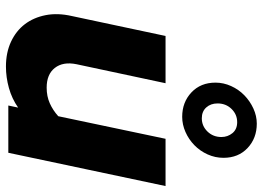

<svg xmlns="http://www.w3.org/2000/svg" viewBox="-139 -737 884 646"><g transform="rotate(90 303.0 -414.0)"><path d="M23 0ZM260 -529Q244 -454 228 -379Q212 -304 196 -229Q187 -184 208.5 -156.5Q230 -129 275 -129Q304 -129 327.5 -139.5Q351 -150 371 -168Q390 -259 409 -348.5Q428 -438 447 -529H606Q578 -396 550 -264.5Q522 -133 494 0H335Q337 -8 338.5 -16.5Q340 -25 342 -33Q312 -12 276 -2Q240 8 204 8Q157 8 120.5 -9Q84 -26 61.5 -55.5Q39 -85 31 -125.5Q23 -166 34 -214Q51 -293 67.5 -371.5Q84 -450 101 -529ZM373 -585Q324 -585 291 -616Q258 -647 258 -697Q258 -724 269.5 -749.5Q281 -775 300.5 -794Q320 -813 345 -824.5Q370 -836 396 -836Q445 -836 478 -805Q511 -774 511 -724Q511 -696 499.5 -670.5Q488 -645 468.5 -626Q449 -607 424 -596Q399 -585 373 -585ZM378 -651Q404 -651 422.5 -670Q441 -689 441 -717Q441 -738 428 -754Q415 -770 391 -770Q365 -770 346.5 -751Q328 -732 328 -704Q328 -681 341.5 -666Q355 -651 378 -651Z"/></g></svg>

Font: Rosa Sans Black
Style: Italic
Weight: 900
Italic angle: -12°
Designer: Pentagram / MCKL
Foundry: Pentagram / MCKL
Version: Version 1.005;September 16, 2019;FontCreator 11.5.0.2425 64-